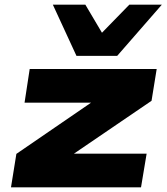

<svg xmlns="http://www.w3.org/2000/svg" viewBox="-20 -801 712 821"><path d="M27 0 50 -143 435 -407 409 -362H85L107 -506H650L628 -370L239 -105L264 -144H607L583 0ZM307 -562 206 -781H345L416 -661L533 -781H672L481 -562Z"/></svg>

Font: Nunito Sans 7pt Expanded Black
Style: Italic
Weight: 900
Width: 7
Italic angle: -9°
Designer: Vernon Adams
Foundry: Vernon Adams
Version: Version 3.101;gftools[0.9.27]